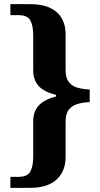

<svg xmlns="http://www.w3.org/2000/svg" viewBox="-20 -780 482 925"><path d="M30 125V72H69Q112 72 126 46.5Q140 21 140 -26V-197Q140 -242 166.5 -271.5Q193 -301 250 -315V-323Q192 -337 166 -366Q140 -395 140 -440V-610Q140 -657 126 -682Q112 -707 69 -707H30V-760H125Q209 -760 252.5 -722Q296 -684 296 -614V-442Q296 -405 311.5 -385Q327 -365 353.5 -357.5Q380 -350 412 -349V-288Q380 -287 353.5 -279Q327 -271 311.5 -251.5Q296 -232 296 -194V-23Q296 45 252.5 85Q209 125 125 125Z"/></svg>

Font: Noto Serif Thai
Style: Regular
Weight: 400
Designer: Monotype Design Team
Foundry: Monotype Imaging Inc.
Version: Version 2.001